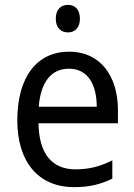

<svg xmlns="http://www.w3.org/2000/svg" viewBox="-20 -758 550 788"><path d="M259 -738C230 -738 209 -720 209 -681C209 -644 230 -625 259 -625C287 -625 308 -644 308 -681C308 -719 288 -738 259 -738ZM264 -546C132 -546 51 -443 51 -264C51 -94 137 10 284 10C347 10 392 -1 441 -25V-100C391 -75 347 -63 290 -63C193 -63 140 -127 138 -252H464V-306C464 -447 391 -546 264 -546ZM263 -476C342 -476 377 -409 377 -320H139C147 -421 190 -476 263 -476Z"/></svg>

Font: Noto Sans Devanagari SemiCondensed
Style: Regular
Weight: 400
Width: 4
Designer: Jelle Bosma - Monotype Design Team
Foundry: Monotype Imaging Inc.
Version: Version 2.004